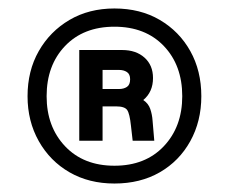

<svg xmlns="http://www.w3.org/2000/svg" viewBox="-20 -732 541 453"><path d="M250 -299Q190 -299 144 -325.5Q98 -352 71.5 -399Q45 -446 45 -505Q45 -565 71.5 -611.5Q98 -658 144 -685Q190 -712 250 -712Q311 -712 357 -685Q403 -658 429 -611.5Q455 -565 455 -505Q455 -446 429 -399Q403 -352 357 -325.5Q311 -299 250 -299ZM250 -341Q323 -341 366.5 -387Q410 -433 410 -505Q410 -578 366.5 -623.5Q323 -669 250 -669Q177 -669 133.5 -623.5Q90 -578 90 -505Q90 -433 133.5 -387Q177 -341 250 -341ZM167 -400V-614H268Q301 -614 321 -596Q341 -578 341 -548Q341 -515 318 -496Q330 -488 334.5 -475Q339 -462 340 -447L344 -400H293L289 -435Q286 -464 280 -472.5Q274 -481 254 -481H222V-400ZM222 -522H261Q272 -522 279.5 -527Q287 -532 287 -545Q287 -557 279.5 -562Q272 -567 261 -567H222Z"/></svg>

Font: HostGroteskMedium
Style: Regular
Weight: 500
Designer: Doukan Karapınar based on Poppins by Indian Type Foundry, Jonny Pinhorn
Foundry: Element Type
Version: Version 1.001; ttfautohint (v1.8.4.7-5d5b)